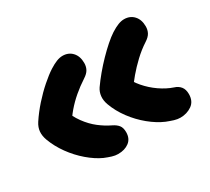

<svg xmlns="http://www.w3.org/2000/svg" viewBox="-102 -659 884 810"><g transform="rotate(-30 340.0 -254.0)"><path d="M571.2 -15Q557 -15 541.7 -19.7Q526.4 -24.4 507.6 -31.8Q472.4 -46.8 437.2 -75.6Q402 -104.4 374.6 -141.3Q347.2 -178.2 332.6 -218.2Q324.4 -240.6 326.5 -260.6Q328.6 -280.6 339.6 -296.8Q356.4 -320.8 377.6 -346.2Q398.8 -371.6 421.9 -395.3Q445 -419 466.6 -438Q488.2 -457 506.6 -469Q527 -482 542.7 -488Q558.4 -494 572 -494Q600.6 -494 618.7 -474.6Q636.8 -455.2 636.8 -422Q636.8 -404.8 629.4 -391.1Q622 -377.4 603.2 -365.4Q572 -345.2 544.4 -319.1Q516.8 -293 494.5 -266.6Q472.2 -240.2 456.4 -216.6L458 -278.4Q468.6 -249.8 493 -221.4Q517.4 -193 548.6 -171.4Q579.8 -149.8 611.4 -139.2Q630 -133.6 640.8 -120.1Q651.6 -106.6 651.6 -83.8Q651.6 -48.8 627.3 -31.9Q603 -15 571.2 -15ZM267.2 -13.6Q253 -13.6 237.7 -18.3Q222.4 -23 204 -30.6Q170.8 -45.8 136.9 -74.8Q103 -103.8 76.2 -140.9Q49.4 -178 34.6 -218.2Q26.4 -240.6 28.1 -260.6Q29.8 -280.6 42.4 -300Q64.6 -333.8 93.2 -365.9Q121.8 -398 151.6 -424.1Q181.4 -450.2 204.6 -465Q225 -478 240.7 -484Q256.4 -490 270 -490Q298.6 -490 316.7 -470.6Q334.8 -451.2 334.8 -418Q334.8 -400.8 327.4 -387.1Q320 -373.4 301.2 -361.4Q270.6 -341.6 244.1 -318.9Q217.6 -296.2 196 -270.9Q174.4 -245.6 158.4 -216.6L161.2 -292.4Q176.8 -249 199.6 -217.8Q222.4 -186.6 249.6 -165.6Q276.8 -144.6 305 -131.2Q323.2 -122.4 332.6 -110.5Q342 -98.6 342 -77Q342 -45.8 320.9 -29.7Q299.8 -13.6 267.2 -13.6Z"/></g></svg>

Font: Shantell Sans Light
Style: Regular
Weight: 300
Designer: Stephen Nixon, Anya Danilova, Shantell Martin
Foundry: Arrow Type
Version: Version 1.011;[c5ecc13dd]